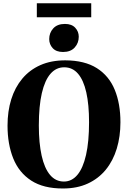

<svg xmlns="http://www.w3.org/2000/svg" viewBox="-20 -1114 764 1147"><path d="M357 12Q240 12.5 166.5 -35.2Q93 -83 59 -168Q25 -253 25 -363.5Q25 -449.5 47.2 -520.8Q69.5 -592 113.2 -644.2Q157 -696.5 221.2 -725Q285.5 -753.5 370 -753.5Q486 -753 558.8 -706.8Q631.5 -660.5 665.5 -577.5Q699.5 -494.5 699.5 -384Q699.5 -298.5 677.5 -226Q655.5 -153.5 612 -100.2Q568.5 -47 504.5 -17.5Q440.5 12 357 12ZM362 -29.5Q409 -29.5 442.5 -69.5Q476 -109.5 494 -188.5Q512 -267.5 512 -384Q512 -489 495.5 -562.2Q479 -635.5 446 -673.8Q413 -712 363.5 -712Q315.5 -712 281.8 -673.5Q248 -635 230 -557.8Q212 -480.5 212 -364Q212 -259 228.8 -184Q245.5 -109 278.8 -69.2Q312 -29.5 362 -29.5ZM356 -803.5Q316 -803.5 295 -826.2Q274 -849 274 -880.5Q274 -918 298.2 -944.5Q322.5 -971 367.5 -971H368.5Q408.5 -971 429.5 -948.2Q450.5 -925.5 450.5 -894.5Q450.5 -857 426.2 -830.2Q402 -803.5 357 -803.5ZM525 -1094.5V-1011H200V-1094.5Z"/></svg>

Font: Merriweather 96pt ExtraBold
Style: Regular
Weight: 800
Version: Version 2.100